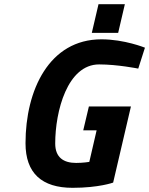

<svg xmlns="http://www.w3.org/2000/svg" viewBox="-20 -889 713 918"><path d="M442 -266 407 -115C407 -115 378 -110 344 -110C284 -110 244 -136 244 -203C244 -357 302 -581 454 -581C542 -581 641 -561 641 -561L673 -661C673 -661 575 -701 465 -701C215 -701 102 -458 102 -204C102 -61 180 9 327 9C453 9 521 -16 521 -16L606 -380H405L378 -266ZM545 -732 577 -869H451L419 -732Z"/></svg>

Font: RazerF5
Style: Bold Italic
Weight: 700
Foundry: Razer Inc.
Version: Version 2